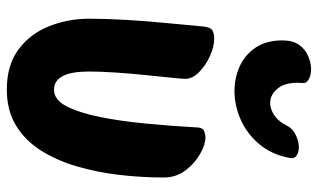

<svg xmlns="http://www.w3.org/2000/svg" viewBox="-200 -696 910 549"><g transform="rotate(90 254.5 -421.0)"><path d="M236 14Q165 14 120 -20Q75 -54 54 -108Q33 -162 33 -221Q33 -272 36.5 -330Q40 -388 45.5 -444Q51 -500 55 -545Q57 -568 66 -573.5Q75 -579 90 -579Q113 -579 139.5 -567Q166 -555 185.5 -536Q205 -517 205 -496Q205 -490 202 -459.5Q199 -429 194.5 -386Q190 -343 187 -298.5Q184 -254 184 -221Q184 -121 236 -121Q265 -121 283.5 -157Q302 -193 314 -252.5Q326 -312 333 -385Q340 -458 344 -532Q345 -547 355 -550.5Q365 -554 372 -554Q393 -554 420 -538.5Q447 -523 467 -496.5Q487 -470 487 -435Q487 -371 479.5 -307Q472 -243 455 -185.5Q438 -128 409.5 -83Q381 -38 338 -12Q295 14 236 14ZM240 -637Q202 -637 169 -652Q136 -667 115.5 -697.5Q95 -728 95 -774Q95 -804 108 -822Q121 -840 140.5 -848Q160 -856 177 -856Q194 -856 206 -849.5Q218 -843 217 -832Q213 -786 231 -762.5Q249 -739 274 -739Q292 -739 310 -751.5Q328 -764 340 -789Q348 -804 366 -812.5Q384 -821 401 -821Q415 -821 424.5 -814.5Q434 -808 431 -794Q421 -742 391 -707Q361 -672 321 -654.5Q281 -637 240 -637Z"/></g></svg>

Font: Protest Riot
Style: Regular
Weight: 400
Designer: Octavio Pardo
Foundry: Ashler Design
Version: Version 2.005; ttfautohint (v1.8.4.7-5d5b)